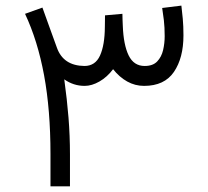

<svg xmlns="http://www.w3.org/2000/svg" viewBox="-20 -654 729 674"><path d="M157.2 -113.8Q157.2 -267.6 134.8 -389.4Q112.3 -511.2 67.9 -605.5L128.9 -627.4Q141.6 -591.8 154.3 -556.9Q167 -522 179.7 -486.8Q202.1 -423.3 276.4 -422.4Q314.5 -422.4 331.1 -459Q347.7 -495.6 348.1 -559.6Q348.1 -569.8 348.4 -579.8Q348.6 -589.8 348.6 -600.1L409.7 -605.5Q409.7 -594.2 410.2 -583.7Q410.6 -573.2 411.1 -563Q413.6 -496.6 431.6 -459.5Q449.7 -422.4 487.8 -422.4Q516.6 -422.4 531.7 -438.2Q546.9 -454.1 552.5 -478Q558.1 -502 558.1 -526.9Q558.1 -558.6 555.2 -583.3Q552.2 -607.9 549.3 -626L616.7 -634.3Q619.1 -614.3 621.6 -588.4Q624 -562.5 624 -529.8Q624 -450.7 590.6 -401.6Q557.1 -352.5 485.8 -352.5Q454.1 -352.5 426.5 -367.9Q398.9 -383.3 377 -411.1Q356 -383.3 329.1 -367.9Q302.2 -352.5 277.3 -352.5Q237.8 -352.5 205.6 -375.5Q215.3 -305.2 220.5 -241Q225.6 -176.8 225.6 -112.3V0H157.2Z"/></svg>

Font: Vazir Light UI
Style: Light-UI
Weight: 300
Designer: Saber Rastikerdar
Foundry: Saber Rastikerdar
Version: Version 30.0.0